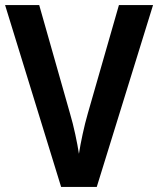

<svg xmlns="http://www.w3.org/2000/svg" viewBox="-20 -734 621 754"><path d="M581 -714 360 0H220L0 -714H134L255 -288Q266 -251 275.5 -207Q285 -163 290 -130Q295 -163 304.5 -207Q314 -251 325 -289L447 -714Z"/></svg>

Font: Noto Sans Hebrew SemiCondensed SemiBold
Style: Regular
Weight: 600
Width: 4
Designer: Monotype Design Team
Foundry: Monotype Imaging Inc.
Version: Version 2.004; ttfautohint (v1.8.4.7-5d5b)